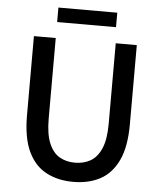

<svg xmlns="http://www.w3.org/2000/svg" viewBox="-60 -951 853 1017"><g transform="rotate(5 366.5 -442.5)"><path d="M367 14Q286 14 224 -18.5Q162 -51 127.5 -123.5Q93 -196 93 -316V-737H209V-309Q209 -226 229.5 -177.5Q250 -129 285.5 -108.5Q321 -88 367 -88Q414 -88 450 -108.5Q486 -129 507 -177.5Q528 -226 528 -309V-737H640V-316Q640 -196 605.5 -123.5Q571 -51 510 -18.5Q449 14 367 14ZM209 -822V-899H522V-822Z"/></g></svg>

Font: Source Han Sans SC Medium
Style: Regular
Weight: 500
Designer: Ryoko NISHIZUKA 西塚涼子 (kana, bopomofo & ideographs); Paul D. Hunt (Latin, Greek & Cyrillic); Sandoll Communications 산돌커뮤니
Foundry: Adobe
Version: Version 2.004;hotconv 1.0.118;makeotfexe 2.5.65603